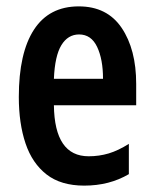

<svg xmlns="http://www.w3.org/2000/svg" viewBox="-20 -572 482 602"><path d="M227 -552Q316 -552 361.5 -484.5Q407 -417 407 -309V-242H149Q151 -82 258 -82Q291 -82 321 -91Q351 -100 384 -121V-26Q323 10 244 10Q171 10 126 -25Q81 -60 60 -122.5Q39 -185 39 -268Q39 -406 86.5 -479Q134 -552 227 -552ZM228 -464Q193 -464 172.5 -430.5Q152 -397 149 -325H303Q303 -386 284.5 -425Q266 -464 228 -464Z"/></svg>

Font: Noto Sans Lao UI ExtCond SemBd
Style: Regular
Weight: 600
Width: 2
Designer: Monotype Design Team
Foundry: Monotype Imaging Inc.
Version: Version 2.000; ttfautohint (v1.8.4.7-5d5b)